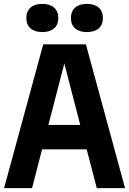

<svg xmlns="http://www.w3.org/2000/svg" viewBox="-20 -968 664 988"><path d="M1 0 202.5 -740H422L623.5 0H478L426 -199.5H196.5L145 0ZM229 -325H393L311 -641.5ZM427 -803Q388.5 -803 366.8 -821.8Q345 -840.5 345 -875.5Q345 -910 366.8 -929Q388.5 -948 427 -948Q466 -948 487.8 -929Q509.5 -910 509.5 -875.5Q509.5 -840.5 487.8 -821.8Q466 -803 427 -803ZM198 -803Q159 -803 137.2 -821.8Q115.5 -840.5 115.5 -875.5Q115.5 -910 137.2 -929Q159 -948 198 -948Q236.5 -948 258.2 -929Q280 -910 280 -875.5Q280 -840.5 258.2 -821.8Q236.5 -803 198 -803Z"/></svg>

Font: Encode Sans Condensed Condensed
Style: Bold
Weight: 700
Width: 3
Designer: Multiple Designers
Foundry: Impallari Type
Version: Version 3.000; ttfautohint (v1.8.3) -l 8 -r 50 -G 200 -x 14 